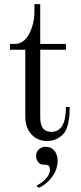

<svg xmlns="http://www.w3.org/2000/svg" viewBox="-20 -668 390 926"><path d="M154 85Q154 64 167.5 52Q181 40 201 40Q227 40 242.5 59Q258 78 258 106Q258 149 230.5 186Q203 223 166 238L156 227Q182 215 201.5 193.5Q221 172 221 152Q221 135 213 130Q207 126 189 126Q173 126 163.5 113Q154 100 154 85ZM206 12Q161 12 131.5 -20Q102 -52 102 -107V-428H28V-456H50Q95 -456 120.5 -504.5Q146 -553 146 -612V-648H174V-456H298V-428H174V-102Q174 -32 227 -32Q298 -32 298 -152H316Q316 -129 315 -114Q314 -99 308.5 -72.5Q303 -46 292 -30Q281 -14 259 -1Q237 12 206 12Z"/></svg>

Font: Old Standard TT
Style: Regular
Weight: 400
Designer: Alexey Kryukov <alexios@thessalonica.org.ru>
Version: Version 1.0